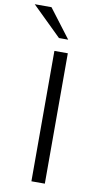

<svg xmlns="http://www.w3.org/2000/svg" viewBox="-157 -985 550 1031"><g transform="rotate(10 118.0 -469.5)"><path d="M155.3 -783.2 36.6 -939.5H-54.7L105 -783.2ZM166 0V-710.9H92.8V0Z"/></g></svg>

Font: Ride Light
Style: Regular
Weight: 300
Version: Version 3.000